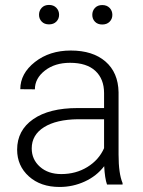

<svg xmlns="http://www.w3.org/2000/svg" viewBox="-20 -741 576 771"><path d="M409.7 0Q400.9 -24.9 398.4 -73.7Q367.7 -33.7 320.1 -12Q272.5 9.8 219.2 9.8Q143.1 9.8 95.9 -32.7Q48.8 -75.2 48.8 -140.1Q48.8 -217.3 113 -262.2Q177.2 -307.1 292 -307.1H397.9V-367.2Q397.9 -423.8 363 -456.3Q328.1 -488.8 261.2 -488.8Q200.2 -488.8 160.2 -457.5Q120.1 -426.3 120.1 -382.3L61.5 -382.8Q61.5 -445.8 120.1 -491.9Q178.7 -538.1 264.2 -538.1Q352.5 -538.1 403.6 -493.9Q454.6 -449.7 456.1 -370.6V-120.6Q456.1 -43.9 472.2 -5.9V0ZM226.1 -42Q284.7 -42 330.8 -70.3Q377 -98.6 397.9 -146V-262.2H293.5Q206.1 -261.2 156.7 -230.2Q107.4 -199.2 107.4 -145Q107.4 -100.6 140.4 -71.3Q173.3 -42 226.1 -42ZM136.7 -681.6Q136.7 -698.2 147.5 -709.7Q158.2 -721.2 176.8 -721.2Q195.3 -721.2 206.3 -709.7Q217.3 -698.2 217.3 -681.6Q217.3 -665.5 206.3 -654.3Q195.3 -643.1 176.8 -643.1Q158.2 -643.1 147.5 -654.3Q136.7 -665.5 136.7 -681.6ZM350.6 -681.2Q350.6 -697.8 361.3 -709.2Q372.1 -720.7 390.6 -720.7Q409.2 -720.7 420.2 -709.2Q431.2 -697.8 431.2 -681.2Q431.2 -665 420.2 -653.8Q409.2 -642.6 390.6 -642.6Q372.1 -642.6 361.3 -653.8Q350.6 -665 350.6 -681.2Z"/></svg>

Font: Roboto-Light
Style: Regular
Weight: 300
Designer: Google
Version: Version 2.137; 2017